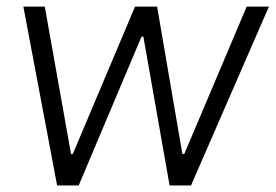

<svg xmlns="http://www.w3.org/2000/svg" viewBox="-20 -566 841 586"><path d="M154.3 0H220.2L412.1 -454.6H417.5L497.6 0H563L800.8 -545.9H732.9L542.5 -96.2H536.6L459.5 -545.9H392.1L202.1 -95.7H196.8L116.7 -545.9H51.3Z"/></svg>

Font: Guggenheim Sans Display Light
Style: Italic
Weight: 300
Italic angle: -7°
Designer: Modified by Tom Baber under direction of Pentagram Design 2023
Foundry: rsms
Version: Version 1.001;Glyphs 3.1.2 (3151)